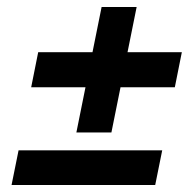

<svg xmlns="http://www.w3.org/2000/svg" viewBox="-20 -588 549 548"><path d="M198 -210 224 -339H69L89 -439H244L270 -568H370L344 -439H499L479 -339H324L298 -210ZM13 -60 33 -159H443L423 -60Z"/></svg>

Font: Piazzolla
Style: Bold Italic
Weight: 700
Italic angle: -11.3°
Designer: Juan Pablo del Peral
Foundry: Huerta Tipografica
Version: Version 1.330